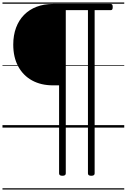

<svg xmlns="http://www.w3.org/2000/svg" viewBox="-20 -1030 1023 1550"><path d="M484 389Q457 389 457 370V-341H408Q311 -341 239 -380.5Q167 -420 127 -494Q87 -568 87 -670Q87 -745 109.5 -806Q132 -867 174.5 -910Q217 -953 276 -975.5Q335 -998 408 -998H874Q882 -998 886 -992.5Q890 -987 890 -974Q890 -959 886 -953.5Q882 -948 874 -948H744V370Q744 389 717 389Q690 389 690 370V-948H511V370Q511 389 484 389ZM0 490H983V500H0ZM0 -20H983V0H0ZM0 -505H983V-500H0ZM0 -1010H983V-1000H0Z"/></svg>

Font: Playwrite PE Guides
Style: Regular
Weight: 400
Designer: Veronika Burian, José Scaglione
Foundry: TypeTogether
Version: Version 1.003